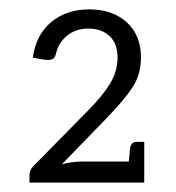

<svg xmlns="http://www.w3.org/2000/svg" viewBox="-20 -840 376 410"><path d="M288 -537V-450H43V-466Q43 -477 52 -486L168 -604Q199 -635 215 -661.5Q231 -688 231 -717Q231 -747 214 -763Q197 -779 168 -779Q142 -779 123.5 -764Q105 -749 100 -727Q98 -718 94 -715Q90 -712 82 -712Q74 -712 50 -717Q57 -766 89.5 -793Q122 -820 171 -820Q220 -820 250.5 -792.5Q281 -765 281 -718Q281 -681 263 -653.5Q245 -626 206 -586L112 -489Q133 -495 154 -495H255L258 -525Q261 -537 271 -537Z"/></svg>

Font: Aleo Light
Style: Regular
Weight: 300
Designer: Alessio Laiso
Foundry: Alessio Laiso
Version: Version 2.000